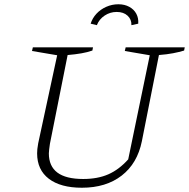

<svg xmlns="http://www.w3.org/2000/svg" viewBox="-20 -871 886 900"><path d="M364 9Q264 9 209 -33Q154 -75 154 -152Q154 -161 155 -172Q156 -183 159 -199L248 -612L130 -632L134 -649H416L413 -634Q390 -626 361.5 -621Q333 -616 297 -613L214 -197Q212 -182 210.5 -171Q209 -160 209 -152Q209 -92 249 -62Q289 -32 370 -32Q438 -32 488 -54Q538 -76 581 -124L682 -612L565 -632L569 -649H846L843 -634Q820 -627 791.5 -621.5Q763 -616 725 -613L645 -209Q624 -105 550.5 -48Q477 9 364 9ZM535 -851Q564 -851 586 -839Q608 -827 619 -806.5Q630 -786 628 -760L596 -753Q597 -780 578 -797.5Q559 -815 527 -815Q496 -815 470.5 -798Q445 -781 434 -753L405 -760Q413 -786 432 -806.5Q451 -827 478 -839Q505 -851 535 -851Z"/></svg>

Font: Piazzolla Thin Thin
Style: Italic
Weight: 250
Italic angle: -11.3°
Version: Version 2.005